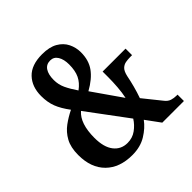

<svg xmlns="http://www.w3.org/2000/svg" viewBox="-191 -878 1042 1042"><g transform="rotate(-45 329.5 -357.0)"><path d="M243 10Q146 10 90.5 -45Q35 -100 35 -198Q35 -257 56 -295Q77 -333 110.5 -357.5Q144 -382 181 -400Q148 -444 133.5 -481.5Q119 -519 119 -567Q119 -638 160 -681Q201 -724 283 -724Q339 -724 373.5 -704Q408 -684 424 -651.5Q440 -619 440 -582Q440 -521 410 -479.5Q380 -438 319 -404L436 -236Q443 -268 446 -307.5Q449 -347 449 -382V-425H625V-375H611Q593 -375 576 -372Q559 -369 546 -356.5Q533 -344 526 -313Q520 -282 511 -248Q502 -214 490 -180L572 -78Q586 -60 603.5 -54.5Q621 -49 640 -49H648V0H482L422 -82Q395 -45 350 -17.5Q305 10 243 10ZM284 -445Q318 -470 333 -501.5Q348 -533 348 -581Q348 -620 333 -644.5Q318 -669 290 -669Q260 -669 244.5 -645.5Q229 -622 229 -580Q229 -545 243.5 -514Q258 -483 284 -445ZM271 -55Q309 -55 338 -76Q367 -97 386 -127L215 -357Q163 -312 163 -202Q163 -130 192.5 -92.5Q222 -55 271 -55Z"/></g></svg>

Font: Noto Serif Tamil ExtraCondensed
Style: Bold
Weight: 700
Width: 2
Designer: Indian Type Foundry, Tom Grace, and the Monotype Design Team
Foundry: Monotype Imaging Inc.
Version: Version 2.004; ttfautohint (v1.8.4.7-5d5b)